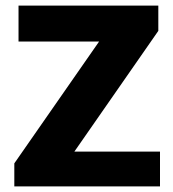

<svg xmlns="http://www.w3.org/2000/svg" viewBox="-20 -664 618 684"><path d="M31 0V-82L333 -516H46V-644H544V-554L245 -124H550V0Z"/></svg>

Font: Kanit SemiBold
Style: Regular
Weight: 600
Designer: Katatrad Team
Foundry: CadsonDemak
Version: Version 2.000; ttfautohint (v1.8.3)